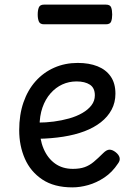

<svg xmlns="http://www.w3.org/2000/svg" viewBox="-20 -791 566 830"><path d="M293 19Q214 19 163 -15Q112 -49 87.5 -105Q63 -161 63 -228Q63 -295 81.5 -348.5Q100 -402 134 -440Q168 -478 214.5 -498.5Q261 -519 316 -519Q365 -519 401.5 -504.5Q438 -490 458.5 -460.5Q479 -431 479 -386Q479 -348 462.5 -317Q446 -286 416 -262.5Q386 -239 345 -223.5Q304 -208 253 -200Q202 -192 145 -191V-261Q178 -261 212.5 -265.5Q247 -270 279 -279Q311 -288 336 -302.5Q361 -317 375.5 -336Q390 -355 390 -379Q390 -411 368.5 -425Q347 -439 311 -439Q278 -439 249.5 -426Q221 -413 198.5 -387.5Q176 -362 163.5 -326Q151 -290 151 -244Q151 -189 168.5 -148Q186 -107 218 -84Q250 -61 295 -61Q325 -61 346 -68.5Q367 -76 385.5 -91.5Q404 -107 426 -129Q441 -144 453.5 -144Q466 -144 480 -133Q494 -122 497 -109.5Q500 -97 490 -84Q465 -46 431 -23.5Q397 -1 361.5 9Q326 19 293 19ZM170 -686Q153 -686 148 -698Q143 -710 143 -728Q143 -747 148 -759Q153 -771 170 -771H438Q456 -771 460.5 -759Q465 -747 465 -728Q465 -710 460.5 -698Q456 -686 438 -686Z"/></svg>

Font: Playwrite PT
Style: Regular
Weight: 400
Designer: Veronika Burian, José Scaglione
Foundry: TypeTogether
Version: Version 1.002